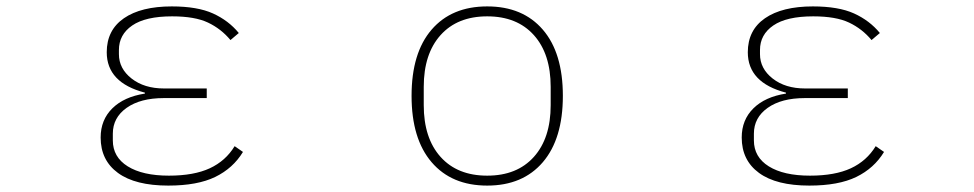

<svg xmlns="http://www.w3.org/2000/svg" viewBox="-20 -566 3040 599"><path d="M294 -137Q294 -192 330.5 -228Q367 -264 432 -274V-277Q313 -308 313 -403Q313 -472 366.5 -509Q420 -546 516 -546Q596 -546 644.5 -524Q693 -502 725 -463L699 -441Q670 -476 629 -495.5Q588 -515 517 -515Q434 -515 392.5 -486.5Q351 -458 351 -410V-397Q351 -352 390.5 -321Q430 -290 492 -290H625V-260H491Q418 -260 375 -229.5Q332 -199 332 -149V-128Q332 -76 378.5 -47Q425 -18 507 -18Q585 -18 634.5 -41Q684 -64 712 -110L738 -92Q707 -41 651.5 -14Q596 13 505 13Q402 13 348 -26.5Q294 -66 294 -137Z M1264 -267Q1264 -401 1326.5 -473.5Q1389 -546 1500 -546Q1611 -546 1673.5 -473.5Q1736 -401 1736 -267Q1736 -133 1673.5 -60Q1611 13 1500 13Q1389 13 1326.5 -60Q1264 -133 1264 -267ZM1698 -238V-295Q1698 -398 1645.5 -456.5Q1593 -515 1500 -515Q1407 -515 1354.5 -456.5Q1302 -398 1302 -295V-238Q1302 -135 1354.5 -76.5Q1407 -18 1500 -18Q1593 -18 1645.5 -76.5Q1698 -135 1698 -238Z M2294 -137Q2294 -192 2330.5 -228Q2367 -264 2432 -274V-277Q2313 -308 2313 -403Q2313 -472 2366.5 -509Q2420 -546 2516 -546Q2596 -546 2644.5 -524Q2693 -502 2725 -463L2699 -441Q2670 -476 2629 -495.5Q2588 -515 2517 -515Q2434 -515 2392.5 -486.5Q2351 -458 2351 -410V-397Q2351 -352 2390.5 -321Q2430 -290 2492 -290H2625V-260H2491Q2418 -260 2375 -229.5Q2332 -199 2332 -149V-128Q2332 -76 2378.5 -47Q2425 -18 2507 -18Q2585 -18 2634.5 -41Q2684 -64 2712 -110L2738 -92Q2707 -41 2651.5 -14Q2596 13 2505 13Q2402 13 2348 -26.5Q2294 -66 2294 -137Z"/></svg>

Font: IBM Plex Sans JP ExtraLight
Style: Regular
Weight: 200
Designer: Mike Abbink; Paul van der Laan; Pieter van Rosmalen; Wujin Sim; Yejin Wi; Jinhee Kim; Boomi Park; Yona Kim; Kichan Ma
Foundry: Sandoll Inc.
Version: Version 1.001